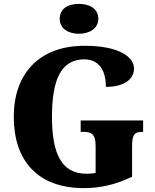

<svg xmlns="http://www.w3.org/2000/svg" viewBox="-20 -960 801 990"><path d="M387 -786C441 -786 487 -813 487 -863C487 -916 441 -940 387 -940C331 -940 288 -916 288 -863C288 -813 331 -786 387 -786ZM413 10C501 10 581 -10 661 -49V-203C661 -258 669 -280 710 -280H718V-339H396V-280H414C460 -280 473 -258 473 -207V-68C455 -65 440 -64 427 -64C296 -64 248 -169 248 -358C248 -548 294 -654 415 -654C485 -654 526 -604 526 -512C626 -512 671 -556 671 -606C671 -671 585 -724 417 -724C176 -724 51 -574 51 -358C51 -137 169 10 413 10Z"/></svg>

Font: Noto Serif Sinhala SemiCondensed Black
Style: Regular
Weight: 900
Width: 4
Designer: Jelle Bosma - Monotype Design Team
Foundry: Monotype Imaging Inc.
Version: Version 2.007